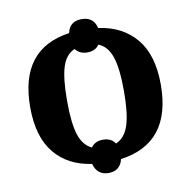

<svg xmlns="http://www.w3.org/2000/svg" viewBox="-74 -667 792 795"><g transform="rotate(-10 321.5 -269.5)"><path d="M320 54Q295 54 279.5 40.5Q264 27 259 5Q159 -9 103 -77.5Q47 -146 47 -270Q47 -515 259 -545Q269 -593 320 -593Q370 -593 381 -545Q482 -531 539 -462.5Q596 -394 596 -270Q596 -23 380 6Q376 27 361 40.5Q346 54 320 54ZM270 -62Q286 -86 320 -86Q355 -86 371 -61Q409 -77 425 -126Q441 -175 441 -270Q441 -365 424.5 -413.5Q408 -462 370 -477Q354 -453 320 -453Q288 -453 270 -476Q233 -461 217.5 -413Q202 -365 202 -270Q202 -176 217.5 -127.5Q233 -79 270 -62Z"/></g></svg>

Font: NotoSerif-Bold
Style: Regular
Weight: 700
Designer: Monotype Design Team
Foundry: Monotype Imaging Inc.
Version: Version 2.007; ttfautohint (v1.8) -l 8 -r 50 -G 200 -x 14 -D